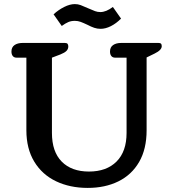

<svg xmlns="http://www.w3.org/2000/svg" viewBox="-20 -905 847 939"><path d="M407 -784Q388 -793 374.5 -798Q361 -803 346 -803Q328 -803 314 -797Q300 -791 282 -778L242 -835Q266 -857 294 -871Q322 -885 346 -885Q361 -885 374.5 -880Q388 -875 410 -865Q433 -855 445 -850.5Q457 -846 471 -846Q499 -846 532 -871L572 -814Q548 -790 522 -777Q496 -764 472 -764Q456 -764 441 -769Q426 -774 407 -784ZM109 -268V-623H61Q49 -623 42.5 -631Q36 -639 36 -653Q36 -674 51 -684.5Q66 -695 91 -695H297Q307 -695 310.5 -690.5Q314 -686 314 -678Q314 -665 305 -656Q296 -647 276 -639L234 -623V-255Q234 -163 282 -114.5Q330 -66 415 -66Q501 -66 550 -115Q599 -164 599 -255V-623H543Q531 -623 524.5 -631Q518 -639 518 -653Q518 -674 533 -684.5Q548 -695 573 -695H755Q764 -695 767.5 -691.5Q771 -688 771 -679Q771 -660 736 -643L697 -624V-268Q697 -176 660.5 -113Q624 -50 559 -18Q494 14 409 14Q322 14 254 -18.5Q186 -51 147.5 -114.5Q109 -178 109 -268Z"/></svg>

Font: Maitree Semibold
Style: Regular
Weight: 600
Designer: CadsonDemak Team
Foundry: CadsonDemak
Version: Version 1.000